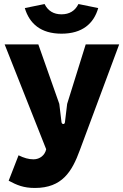

<svg xmlns="http://www.w3.org/2000/svg" viewBox="-20 -920 611 952"><path d="M153 12C288 12 337 -69 376 -176L571 -700H405L313 -405L302 -314C301 -302 287 -302 285 -314L274 -405L170 -700H3L209 -180C203 -151 178 -130 146 -130C122 -130 98 -137 72 -150L23 -24C64 -2 97 12 153 12ZM285 -753C388 -753 445 -803 467 -880L369 -900C352 -866 324 -849 285 -849C246 -849 218 -866 201 -900L103 -880C126 -803 182 -753 285 -753Z"/></svg>

Font: Finlandica
Style: Bold
Weight: 700
Designer: Niklas Ekholm, Juho Hiilivirta, Jaakko Suomalainen
Foundry: Helsinki Type Studio
Version: Version 2.000;Glyphs 3.2 (3202)